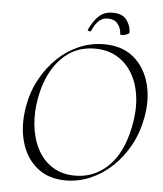

<svg xmlns="http://www.w3.org/2000/svg" viewBox="-55 -834 760 895"><g transform="rotate(5 325.0 -387.0)"><path d="M285 12Q204 12 150.5 -32Q97 -76 76.5 -150Q56 -224 71 -313Q83 -384 115 -443Q147 -502 192.5 -545.5Q238 -589 293.5 -612.5Q349 -636 409 -636Q494 -636 547.5 -591.5Q601 -547 621.5 -473.5Q642 -400 626 -313Q613 -241 580.5 -181.5Q548 -122 501.5 -78.5Q455 -35 399.5 -11.5Q344 12 285 12ZM327 -14Q416 -14 481 -76.5Q546 -139 571 -260Q587 -335 580 -399Q573 -463 545.5 -511Q518 -559 473 -585.5Q428 -612 368 -612Q274 -612 210.5 -545.5Q147 -479 125 -366Q111 -295 118 -231.5Q125 -168 151 -119Q177 -70 221.5 -42Q266 -14 327 -14ZM480 -689Q478 -719 462 -738Q446 -757 416 -757Q393 -757 376 -742.5Q359 -728 343 -693Q340 -688 333 -691Q326 -694 327 -696Q347 -739 372 -762.5Q397 -786 436 -786Q483 -786 502.5 -758.5Q522 -731 522 -702Q522 -697 515.5 -693.5Q509 -690 501 -688Q493 -686 486.5 -686Q480 -686 480 -689Z"/></g></svg>

Font: Cormorant Light Light
Style: Italic
Weight: 300
Italic angle: -10°
Version: Version 4.000